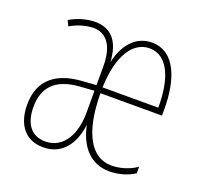

<svg xmlns="http://www.w3.org/2000/svg" viewBox="-101 -651 813 774"><g transform="rotate(20 305.5 -263.5)"><path d="M426 -537C353 -537 310 -477 295 -405C290 -494 251 -537 183 -537C145 -537 104 -524 75 -506L86 -483C124 -505 162 -512 184 -512C240 -512 274 -468 274 -380V-299L215 -295C106 -288 38 -237 38 -130C38 -50 76 10 157 10C234 10 281 -46 292 -136C307 -60 351 10 441 10C479 10 521 -2 548 -21V-49C515 -25 472 -15 441 -15C353 -15 301 -105 300 -274H564V-303C564 -426 527 -537 426 -537ZM425 -512C505 -512 540 -420 539 -299H300C304 -438 355 -512 425 -512ZM215 -271 274 -275V-180C274 -91 236 -15 157 -15C93 -15 65 -63 65 -130C65 -213 109 -264 215 -271Z"/></g></svg>

Font: Noto Sans Bengali ExtraCondensed Thin
Style: Regular
Weight: 100
Width: 2
Designer: Joana Ranito - Universal Thirst; Jelle Bosma - Monotype Design Team
Foundry: Universal Thirst ehf.
Version: Version 3.000